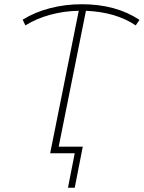

<svg xmlns="http://www.w3.org/2000/svg" viewBox="-20 -724 679 907"><path d="M621 -604Q528 -667 386 -673L251 0H217L352 -673Q282 -672 216.5 -654Q151 -636 100 -604L87 -631Q145 -667 217 -685.5Q289 -704 366 -704Q528 -704 639 -630ZM371 -31 333 163H301L333 0H217L224 -31Z"/></svg>

Font: Montserrat Alternates ExLight
Style: Italic
Weight: 275
Italic angle: -11.3°
Designer: Julieta Ulanovsky
Foundry: Julieta Ulanovsky
Version: Version 7.200